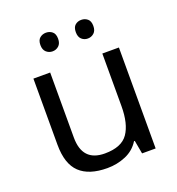

<svg xmlns="http://www.w3.org/2000/svg" viewBox="-134 -839 885 958"><g transform="rotate(-20 309.0 -360.0)"><path d="M533 -536V0H461L448 -71H444Q418 -29 372 -9.5Q326 10 274 10Q177 10 128 -36.5Q79 -83 79 -185V-536H168V-191Q168 -63 287 -63Q376 -63 410.5 -113Q445 -163 445 -257V-536ZM169 -681Q169 -707 183 -718.5Q197 -730 216 -730Q235 -730 249 -718.5Q263 -707 263 -681Q263 -656 249 -643.5Q235 -631 216 -631Q197 -631 183 -643.5Q169 -656 169 -681ZM357 -681Q357 -707 370.5 -718.5Q384 -730 403 -730Q422 -730 436 -718.5Q450 -707 450 -681Q450 -656 436 -643.5Q422 -631 403 -631Q384 -631 370.5 -643.5Q357 -656 357 -681Z"/></g></svg>

Font: Noto Sans Old Permic
Style: Regular
Weight: 400
Designer: Monotype Design Team
Foundry: Monotype Imaging Inc.
Version: Version 2.001; ttfautohint (v1.8.4.7-5d5b)